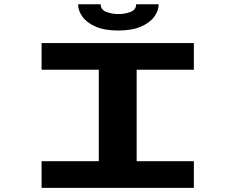

<svg xmlns="http://www.w3.org/2000/svg" viewBox="-20 -908 1140 928"><path d="M181 0V-129H457.5V-571H181V-700H917V-571H640.5V-129H917V0ZM551.5 -760.5Q485.5 -760.5 442.5 -779.2Q399.5 -798 378.5 -827.2Q357.5 -856.5 357.5 -887.5H466.5Q466.5 -861 493.8 -850.5Q521 -840 552.5 -840Q584.5 -840 611.2 -850.5Q638 -861 638 -887.5H747Q747 -856.5 725.5 -827.2Q704 -798 660.8 -779.2Q617.5 -760.5 551.5 -760.5Z"/></svg>

Font: Trispace Expanded
Style: Bold
Weight: 700
Width: 7
Designer: Tyler Finck
Foundry: Etcetera Type Company
Version: Version 1.210; ttfautohint (v1.8.3)